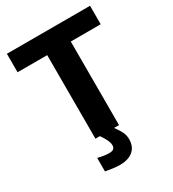

<svg xmlns="http://www.w3.org/2000/svg" viewBox="-224 -863 1089 1206"><g transform="rotate(-30 320.0 -260.0)"><path d="M234 -606H19V-740H622V-606H405V0H369Q395 35 405.5 58.5Q416 82 416 108Q416 162 381.5 191Q347 220 286 220Q264 220 237 216.5Q210 213 183 208V110Q202 115 223.5 118.5Q245 122 262 122Q287 122 296.5 113.5Q306 105 306 88Q306 56 266 0H234Z"/></g></svg>

Font: Encode Sans Normal
Style: Bold
Weight: 700
Designer: Pablo Impallari, Andres Torresi
Foundry: Pablo Impallari, Andres Torresi
Version: Version 1.000; ttfautohint (v1.00) -l 8 -r 50 -G 200 -x 14 -